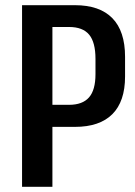

<svg xmlns="http://www.w3.org/2000/svg" viewBox="-20 -720 522 740"><path d="M65 -700H269Q364 -700 413 -650Q462 -600 462 -501V-425Q462 -329 413 -280Q364 -231 269 -231H177V-316H246Q298 -316 323 -344.5Q348 -373 348 -434V-493Q348 -557 323.5 -586.5Q299 -616 246 -616H156L182 -640V0H65Z"/></svg>

Font: Pathway Extreme Condensed SemiBold
Style: Regular
Weight: 600
Width: 3
Version: Version 1.001;gftools[0.9.26]